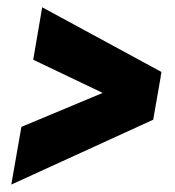

<svg xmlns="http://www.w3.org/2000/svg" viewBox="-20 -555 477 522"><path d="M287.1 -289.1 70.3 -392.6 94.7 -535.2 418.9 -359.4 400.4 -253.4ZM38.1 -210 276.4 -309.6 417 -346.7 396.5 -229.5 10.7 -53.2Z"/></svg>

Font: Roboto Condensed Black
Style: Italic
Weight: 900
Italic angle: -12°
Designer: Christian Robertson
Foundry: Google
Version: Version 3.008; 2023